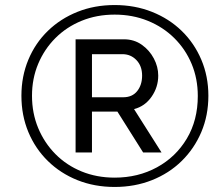

<svg xmlns="http://www.w3.org/2000/svg" viewBox="-20 -735 889 762"><path d="M435 7Q355 7 287.5 -20Q220 -47 170 -96Q120 -145 92.5 -211Q65 -277 65 -355Q65 -432 92.5 -498Q120 -564 170 -612.5Q220 -661 287.5 -688Q355 -715 435 -715Q515 -715 583 -688Q651 -661 701 -612.5Q751 -564 779 -498Q807 -432 807 -355Q807 -277 779 -211Q751 -145 701 -96Q651 -47 583 -20Q515 7 435 7ZM435 -30Q528 -30 603 -71Q678 -112 721.5 -185Q765 -258 765 -354Q765 -423 740.5 -481.5Q716 -540 671.5 -584Q627 -628 566.5 -652.5Q506 -677 435 -677Q364 -677 304 -652.5Q244 -628 200 -584Q156 -540 131.5 -481.5Q107 -423 107 -355Q107 -286 131.5 -227Q156 -168 200 -123.5Q244 -79 304 -54.5Q364 -30 435 -30ZM280 -579H472Q512 -579 542.5 -557.5Q573 -536 590.5 -503Q608 -470 608 -435Q608 -389 581.5 -351Q555 -313 512 -302L621 -130H548L446 -292H345V-130H280ZM469 -349Q505 -349 524.5 -373.5Q544 -398 544 -435Q544 -473 521.5 -496.5Q499 -520 466 -520H345V-349Z"/></svg>

Font: Raleway Medium
Style: Italic
Weight: 500
Italic angle: -12°
Designer: Matt McInerney, Pablo Impallari, Rodrigo Fuenzalida
Foundry: Matt McInerney, Pablo Impallari, Rodrigo Fuenzalida
Version: Version 4.026